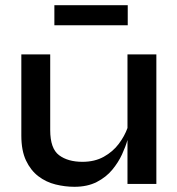

<svg xmlns="http://www.w3.org/2000/svg" viewBox="-20 -707 682 738"><path d="M581 0H470V-169Q463 -144 449 -113.5Q435 -83 411.5 -54.5Q388 -26 352 -7.5Q316 11 266 11Q230 11 193.5 2Q157 -7 127.5 -29.5Q98 -52 80 -90Q62 -128 62 -186V-498H173V-207Q173 -136 207 -110.5Q241 -85 297 -85Q344 -85 379 -104.5Q414 -124 436.5 -154Q459 -184 470 -215V-498H581ZM189 -610V-687H471V-610Z"/></svg>

Font: Syne SemiBold
Style: Regular
Weight: 600
Designer: Lucas Descroix
Foundry: Bonjour Monde
Version: Version 2.200; ttfautohint (v1.8.4)